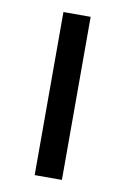

<svg xmlns="http://www.w3.org/2000/svg" viewBox="-68 -582 409 625"><g transform="rotate(10 136.5 -269.5)"><path d="M91 0V-539H181V0Z"/></g></svg>

Font: Plus Jakarta Text
Style: Regular
Weight: 400
Designer: Gumpita Rahayu
Foundry: Tokotype Studio
Version: Version 1.000